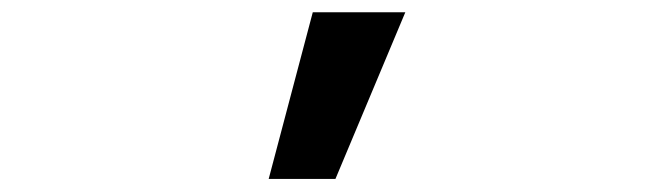

<svg xmlns="http://www.w3.org/2000/svg" viewBox="-20 -542 1040 306"><path d="M478.5 -522.5H626L514.6 -256.8H408.2Z"/></svg>

Font: GenEi Gothic M SemiBold
Style: Regular
Weight: 500
Designer: o_tamon (Modified); [Source Han Sans]
Ryoko NISHIZUKA  (kana & ideographs); Paul D. Hunt (Latin, Greek & Cyrillic); Wenl
Version: Version 1.1a;Original Version 1.004